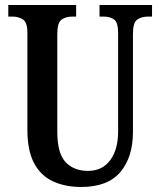

<svg xmlns="http://www.w3.org/2000/svg" viewBox="-20 -734 638 764"><path d="M303 10Q239 10 190.5 -12.5Q142 -35 115.5 -85Q89 -135 89 -217V-603Q89 -645 71.5 -656.5Q54 -668 29 -668H13V-714H283V-668H268Q242 -668 225 -656Q208 -644 208 -599V-210Q208 -124 241 -89Q274 -54 330 -54Q387 -54 418.5 -96.5Q450 -139 450 -211V-603Q450 -645 434 -656.5Q418 -668 391 -668H376V-714H585V-668H569Q543 -668 526 -656Q509 -644 509 -599V-209Q509 -109 459 -49.5Q409 10 303 10Z"/></svg>

Font: Noto Serif Devanagari ExtraCondensed SemiBold
Style: Regular
Weight: 600
Width: 2
Designer: Universal Thirst, Indian Type Foundry and the Monotype Design Team
Foundry: Monotype Imaging Inc.
Version: Version 2.004; ttfautohint (v1.8.4.7-5d5b)